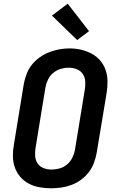

<svg xmlns="http://www.w3.org/2000/svg" viewBox="-20 -1007 640 1035"><path d="M255 8Q224 8 193 2.5Q162 -3 135.5 -17Q109 -31 89.5 -53.5Q70 -76 60 -104.5Q50 -133 49.5 -164.5Q49 -196 55 -228L108 -553Q113 -580 123 -607Q133 -634 151 -657Q169 -680 193.5 -697.5Q218 -715 245 -725.5Q272 -736 299.5 -741Q327 -746 355 -746Q387 -746 417 -739Q447 -732 473.5 -718Q500 -704 519.5 -681.5Q539 -659 549 -630.5Q559 -602 559.5 -570.5Q560 -539 555 -507L501 -182Q496 -155 486 -128Q476 -101 458 -78Q440 -55 416 -37.5Q392 -20 365 -10Q338 0 310 4Q282 8 255 8ZM257 -93Q279 -93 301 -99Q323 -105 341 -120Q359 -135 369.5 -156Q380 -177 384 -199L437 -523Q441 -546 439.5 -568.5Q438 -591 426 -608.5Q414 -626 393.5 -634Q373 -642 350 -642Q328 -642 306.5 -635.5Q285 -629 267 -614Q249 -599 239 -578.5Q229 -558 225 -536L172 -212Q168 -189 169.5 -166.5Q171 -144 182.5 -126.5Q194 -109 214.5 -101Q235 -93 257 -93ZM396 -791 260 -923 345 -987 460 -839Z"/></svg>

Font: Zed Sans Extended
Style: Bold Italic
Weight: 700
Width: 7
Italic angle: -9°
Designer: Belleve Invis
Foundry: Belleve Invis
Version: Version 1.0.0; ttfautohint (v1.8.4)